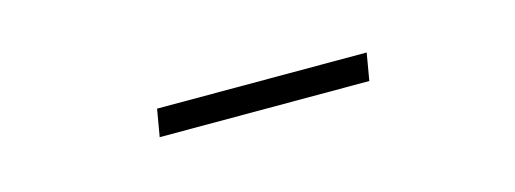

<svg xmlns="http://www.w3.org/2000/svg" viewBox="-19 -424 638 238"><g transform="rotate(-15 300.0 -304.5)"><path d="M170 -287 176 -322H445L439 -287Z"/></g></svg>

Font: IBM Plex Mono ExtraLight
Style: Italic
Weight: 200
Italic angle: -9°
Monospace: yes
Designer: Mike Abbink, Paul van der Laan, Pieter van Rosmalen
Foundry: Bold Monday
Version: Version 2.3